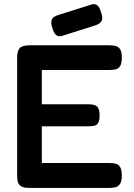

<svg xmlns="http://www.w3.org/2000/svg" viewBox="-20 -911 657 941"><path d="M124 10Q96 10 83 1.5Q70 -7 67 -21Q64 -35 64 -52V-629Q64 -663 77.5 -676Q91 -689 127 -689H517Q534 -689 547.5 -685.5Q561 -682 569 -669.5Q577 -657 577 -628Q577 -600 568.5 -587Q560 -574 546.5 -571Q533 -568 516 -568H185V-400H413Q430 -400 442 -396.5Q454 -393 461 -382Q468 -371 468 -345Q468 -320 461 -308.5Q454 -297 441 -294.5Q428 -292 411 -292H185V-112H517Q534 -112 547.5 -108.5Q561 -105 569 -92Q577 -79 577 -51Q577 -23 568.5 -10Q560 3 546.5 6.5Q533 10 516 10ZM281 -734Q265 -731 254.5 -740Q244 -749 237 -772Q228 -800 233.5 -814.5Q239 -829 264 -837L432 -890Q448 -893 458.5 -883.5Q469 -874 475 -851Q485 -824 478.5 -809.5Q472 -795 448 -787Z"/></svg>

Font: Fredoka Medium
Style: Regular
Weight: 500
Designer: Ben Nathan
Foundry: Milena B. Brandão, Ben Nathan
Version: Version 2.001